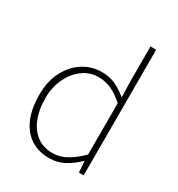

<svg xmlns="http://www.w3.org/2000/svg" viewBox="-189 -916 973 1051"><g transform="rotate(30 297.5 -390.5)"><path d="M277 13Q211 13 162 -18.5Q113 -50 86 -111.5Q59 -173 59 -262Q59 -347 91.5 -409.5Q124 -472 177.5 -506Q231 -540 295 -540Q343 -540 380 -523Q417 -506 457 -474L454 -573V-794H490V0H460L455 -70H453Q420 -37 376 -12Q332 13 277 13ZM280 -20Q326 -20 368.5 -44Q411 -68 454 -111V-435Q411 -474 372.5 -490.5Q334 -507 293 -507Q238 -507 193.5 -474Q149 -441 123 -385.5Q97 -330 97 -262Q97 -190 118.5 -135.5Q140 -81 181 -50.5Q222 -20 280 -20Z"/></g></svg>

Font: Noto Sans TC
Style: Regular
Weight: 100
Designer: Ryoko NISHIZUKA 西塚涼子 (kana, bopomofo & ideographs); Paul D. Hunt (Latin, Greek & Cyrillic); Sandoll Communications 산돌커뮤니
Foundry: Adobe
Version: Version 2.004;hotconv 1.0.118;makeotfexe 2.5.65603